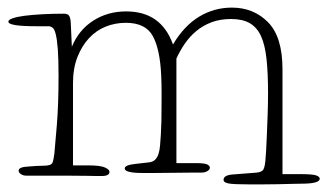

<svg xmlns="http://www.w3.org/2000/svg" viewBox="-20 -464 861 505"><path d="M723 -6H770Q803 -6 812 -2.5Q821 1 821 6Q821 18 781 19Q773 19 753.5 19.5Q734 20 712 20.5Q690 21 669 21Q648 21 636 21Q594 21 581 18.5Q568 16 568 9Q568 -3 591 -5L655 -10Q665 -11 670.5 -15.5Q676 -20 678 -41Q679 -50 680 -68.5Q681 -87 682 -111.5Q683 -136 684 -164Q685 -192 685 -220Q685 -272 681 -309Q677 -346 666.5 -369Q656 -392 637 -403Q618 -414 588 -414Q559 -414 536.5 -405.5Q514 -397 496.5 -382.5Q479 -368 466 -349Q453 -330 444 -310V-35H495Q518 -35 525 -31.5Q532 -28 532 -23Q532 -18 525.5 -14Q519 -10 510 -10Q506 -10 483.5 -10Q461 -10 435 -9.5Q409 -9 385.5 -9Q362 -9 355 -9Q308 -9 308 -21Q308 -30 337 -33L372 -37Q382 -38 388 -44Q394 -50 397 -59.5Q400 -69 401 -81.5Q402 -94 403 -109Q404 -126 404.5 -145Q405 -164 405 -202Q405 -204 405 -223Q405 -242 404 -265Q401 -334 382 -369Q363 -404 311 -404Q283 -404 258 -394Q233 -384 214 -363.5Q195 -343 183.5 -313.5Q172 -284 172 -245V-29H212Q244 -29 256 -23.5Q268 -18 268 -12Q268 -1 247 -1Q243 -1 236.5 -1Q230 -1 210.5 -1.5Q191 -2 153.5 -2Q116 -2 49 -2Q41 -2 35 -6Q29 -10 29 -15Q29 -25 55 -26Q78 -28 91 -28Q104 -28 110.5 -30Q117 -32 119 -38.5Q121 -45 123 -60Q125 -80 129.5 -135Q134 -190 134 -264Q134 -309 132 -335Q130 -361 126.5 -374.5Q123 -388 118 -391.5Q113 -395 108 -395H75Q2 -395 2 -407Q2 -412 13.5 -416Q25 -420 44.5 -422.5Q64 -425 91 -426.5Q118 -428 149 -428Q157 -428 161 -423.5Q165 -419 166 -406L169 -341Q187 -385 225 -409.5Q263 -434 312 -434Q404 -434 435 -347Q464 -396 503.5 -420Q543 -444 590 -444Q647 -444 685 -405.5Q723 -367 723 -282Z"/></svg>

Font: Life Savers
Style: Regular
Weight: 400
Version: Version 2.001; ttfautohint (v0.93) -l 8 -r 50 -G 200 -x 14 -